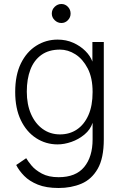

<svg xmlns="http://www.w3.org/2000/svg" viewBox="-20 -710 609 960"><path d="M443 -13V-96Q432 -62 402.5 -37.5Q373 -13 337 -0.5Q301 12 268 12Q209 12 160.5 -19.5Q112 -51 84 -109.5Q56 -168 56 -250Q56 -335 84.5 -393Q113 -451 161.5 -481.5Q210 -512 268 -512Q311 -512 346.5 -496Q382 -480 407 -455Q432 -430 442 -402V-500H499V-13Q499 81 468.5 134Q438 187 387 208.5Q336 230 273 230Q211 230 169 213Q127 196 101 169.5Q75 143 61 115L111 81Q119 95 137.5 117.5Q156 140 189.5 158Q223 176 273 176Q359 176 401 125Q443 74 443 -13ZM280 -38Q328 -38 364.5 -62.5Q401 -87 422 -134Q443 -181 443 -250Q443 -321 418.5 -368Q394 -415 357 -438.5Q320 -462 280 -462Q224 -462 187 -435.5Q150 -409 132 -362Q114 -315 114 -252Q114 -188 135 -140Q156 -92 193.5 -65Q231 -38 280 -38ZM287 -595Q268 -595 253.5 -609Q239 -623 239 -642Q239 -662 253.5 -676Q268 -690 287 -690Q306 -690 319.5 -676Q333 -662 333 -642Q333 -623 319.5 -609Q306 -595 287 -595Z"/></svg>

Font: Inclusive Sans Light
Style: Regular
Weight: 300
Designer: Olivia King
Foundry: Olivia King
Version: Version 2.004